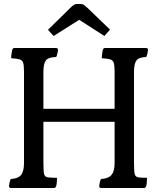

<svg xmlns="http://www.w3.org/2000/svg" viewBox="-20 -1020 790 960"><path d="M35 -80Q25 -80 25 -90Q25 -94 27.5 -106Q30 -118 34 -125Q71 -127 85.5 -145.5Q100 -164 100 -205V-660Q100 -692 96 -705.5Q92 -719 78.5 -723Q65 -727 36 -729Q36 -742 38 -753.5Q40 -765 41 -770Q44 -780 52 -780H260Q270 -780 270 -770Q270 -766 267.5 -754Q265 -742 261 -735Q221 -734 209 -717.5Q197 -701 197 -660V-476H553V-660Q553 -691 549 -705Q545 -719 531.5 -723Q518 -727 489 -729Q489 -742 491 -753.5Q493 -765 494 -770Q497 -780 505 -780H710Q720 -780 720 -770Q720 -766 717.5 -754Q715 -742 711 -735Q674 -734 662 -717.5Q650 -701 650 -660V-205Q650 -161 654 -148Q658 -135 673 -133Q679 -132 692 -131.5Q705 -131 715 -131Q715 -104 711 -90Q708 -80 700 -80H486Q476 -80 476 -90Q476 -94 478.5 -106Q481 -118 485 -125Q522 -127 537.5 -145.5Q553 -164 553 -205V-411H197V-205Q197 -161 201 -148Q205 -135 220 -133Q228 -132 241.5 -131.5Q255 -131 265 -131Q265 -104 261 -90Q258 -80 250 -80ZM220 -871 331 -980Q340 -989 347.5 -994.5Q355 -1000 367 -1000H382Q394 -1000 401.5 -994Q409 -988 418 -980L530 -872L502 -840L376 -921L248 -840Z"/></svg>

Font: Gowun Batang
Style: Bold
Weight: 700
Designer: Yanghee Ryu
Foundry: Yanghee Ryu
Version: Version 2.000